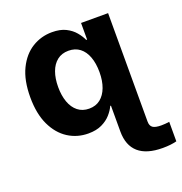

<svg xmlns="http://www.w3.org/2000/svg" viewBox="-136 -671 948 1001"><g transform="rotate(-20 338.0 -170.5)"><path d="M598 212.4Q509.1 212.4 464 172.9Q418.9 133.3 418.9 55.8V-96.9H569.9V55.8Q569.9 79.1 583.6 89.1Q597.4 99.1 631 99.1Q641.8 99.1 652.9 98.2Q664.1 97.3 675.6 95.7V203.8Q660.2 207.9 640.5 210.2Q620.8 212.4 598 212.4ZM260 8.8Q197.9 8.8 147.8 -23.4Q97.6 -55.6 68 -118.3Q38.5 -181 38.5 -272.1Q38.5 -365.9 68.9 -428.3Q99.3 -490.6 149.7 -521.7Q200.1 -552.7 260.2 -552.7Q305.8 -552.7 336.3 -537.4Q366.9 -522 386 -499Q405.1 -476.1 415 -453.7H419.9V-545.9H569.9V0H420.5V-87.5H415Q404.8 -64.9 385.2 -42.8Q365.6 -20.7 334.9 -6Q304.2 8.8 260 8.8ZM308 -111.5Q344.7 -111.5 370.2 -131.7Q395.6 -151.9 409.1 -188Q422.7 -224.1 422.7 -272.5Q422.7 -321.4 409.3 -357.3Q396 -393.2 370.5 -412.8Q344.9 -432.4 308 -432.4Q270.6 -432.4 245 -412.1Q219.4 -391.8 206.4 -355.8Q193.4 -319.8 193.4 -272.5Q193.4 -225.2 206.5 -188.8Q219.6 -152.4 245.3 -132Q271 -111.5 308 -111.5Z"/></g></svg>

Font: Inter
Style: Regular
Weight: 400
Designer: Rasmus Andersson
Foundry: rsms
Version: Version 4.000;git-8c9346024